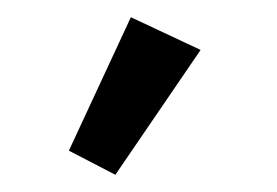

<svg xmlns="http://www.w3.org/2000/svg" viewBox="-20 -144 322 223"><path d="M114 59 213 -86 132 -124 60 31Z"/></svg>

Font: IBM Plex Arabic
Style: Regular
Weight: 400
Designer: Mike Abbink, Paul van der Laan, Pieter van Rosmalen, Wael Morcos, Khajak Apelian
Foundry: Bold Monday
Version: Version 1.0